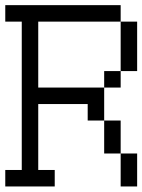

<svg xmlns="http://www.w3.org/2000/svg" viewBox="-20 -832 540 728"><path d="M0 -187.5H62.5V-750H0V-812.5H437.5V-750H125V-500H375V-375H312.5V-437.5H125V-187.5H187.5V-125H0ZM437.5 -250H500V-125H437.5ZM375 -375H437.5V-250H375ZM375 -562.5H437.5V-500H375ZM437.5 -750H500V-562.5H437.5Z"/></svg>

Font: HE신이문
Style: regular
Weight: 500
Monospace: yes
Designer: Taeyun An (WindowsTiger)
Version: v1.1